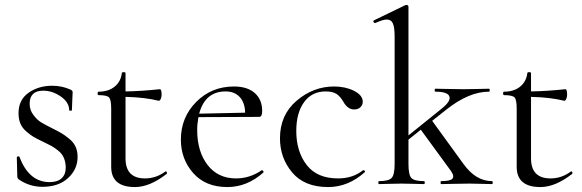

<svg xmlns="http://www.w3.org/2000/svg" viewBox="-20 -745 2357 777"><path d="M100 -325Q100 -300 115 -280Q130 -260 145.5 -250.5Q161 -241 191 -226Q217 -213 229.5 -205.5Q242 -198 260 -183.5Q278 -169 286 -151Q294 -133 294 -110Q294 -60 255.5 -24.5Q217 11 152 11Q99 11 56 -19Q50 -24 50 -31L48 -109Q48 -111 53 -112Q58 -113 59 -110Q97 -8 181 -8Q213 -8 230 -24Q247 -40 246 -71Q245 -91 238 -107Q231 -123 215.5 -135.5Q200 -148 188 -154.5Q176 -161 153 -172Q128 -184 116 -191Q104 -198 87 -212.5Q70 -227 62.5 -245Q55 -263 55 -287Q55 -341 95.5 -369.5Q136 -398 191 -398Q230 -398 264 -383Q274 -379 274 -372Q274 -362 272.5 -338Q271 -314 271 -299Q271 -297 265.5 -297Q260 -297 260 -299Q260 -331 226 -354.5Q192 -378 155 -378Q100 -378 100 -325Z M648 -50Q652 -54 655 -48Q657 -44 654 -41Q586 12 526 12Q430 12 430 -70V-305Q430 -341 421.5 -350.5Q413 -360 379 -360Q375 -360 375 -367Q375 -374 379 -374Q419 -374 444 -394.5Q469 -415 473 -449Q473 -453 480.5 -453Q488 -453 488 -449V-375Q551 -376 627 -384Q634 -384 634 -362Q634 -357 632.5 -350.5Q631 -344 628 -340.5Q625 -337 623 -337Q568 -351 488 -353V-104Q488 -23 567 -23Q611 -23 648 -50Z M1039 -56Q1040 -57 1042.5 -55.5Q1045 -54 1046 -51.5Q1047 -49 1046 -47Q980 12 900 12Q812 12 762 -44.5Q712 -101 712 -180Q712 -270 774 -332.5Q836 -395 927 -395Q981 -395 1011 -368.5Q1041 -342 1041 -296Q1041 -272 1029 -272L783 -271Q778 -244 778 -219Q778 -132 820 -77.5Q862 -23 935 -23Q991 -23 1039 -56ZM893 -375Q810 -375 786 -285L972 -289Q971 -330 950 -352.5Q929 -375 893 -375Z M1308 12Q1212 12 1162.5 -47Q1113 -106 1113 -185Q1113 -280 1180.5 -337.5Q1248 -395 1332 -395Q1377 -395 1411.5 -378Q1446 -361 1448 -336Q1449 -322 1439.5 -312Q1430 -302 1413 -302Q1387 -302 1369 -334Q1357 -355 1341.5 -365Q1326 -375 1298 -375Q1242 -375 1210.5 -331.5Q1179 -288 1179 -215Q1179 -132 1221 -77.5Q1263 -23 1348 -23Q1408 -23 1449 -56Q1451 -57 1453.5 -55.5Q1456 -54 1457 -52Q1458 -50 1456 -48Q1389 12 1308 12Z M1971 -12Q1974 -12 1974 -6Q1974 0 1971 0Q1960 0 1929.5 -1Q1899 -2 1880 -2Q1852 -2 1815 -1Q1778 0 1765 0Q1763 0 1763 -6Q1763 -12 1765 -12Q1801 -12 1810.5 -21.5Q1820 -31 1805 -53L1683 -220L1633 -180V-81Q1633 -38 1644.5 -25Q1656 -12 1696 -12Q1699 -12 1699 -6Q1699 0 1696 0Q1685 0 1654.5 -1Q1624 -2 1605 -2Q1586 -2 1555.5 -1Q1525 0 1514 0Q1511 0 1511 -6Q1511 -12 1514 -12Q1553 -12 1565 -25Q1577 -38 1577 -81V-598Q1577 -634 1570 -650Q1563 -666 1545 -666Q1530 -666 1499 -652Q1496 -651 1493.5 -653.5Q1491 -656 1491 -659Q1491 -662 1494 -663L1620 -724Q1622 -725 1624 -725Q1633 -725 1633 -717V-197L1767 -305Q1806 -336 1798.5 -355Q1791 -374 1742 -374Q1739 -374 1739 -380Q1739 -386 1742 -386Q1755 -386 1790.5 -385Q1826 -384 1856 -384Q1884 -384 1916 -385Q1948 -386 1959 -386Q1962 -386 1962 -380Q1962 -374 1959 -374Q1878 -374 1787 -302L1729 -256L1856 -81Q1906 -12 1971 -12Z M2289 -50Q2293 -54 2296 -48Q2298 -44 2295 -41Q2227 12 2167 12Q2071 12 2071 -70V-305Q2071 -341 2062.5 -350.5Q2054 -360 2020 -360Q2016 -360 2016 -367Q2016 -374 2020 -374Q2060 -374 2085 -394.5Q2110 -415 2114 -449Q2114 -453 2121.5 -453Q2129 -453 2129 -449V-375Q2192 -376 2268 -384Q2275 -384 2275 -362Q2275 -357 2273.5 -350.5Q2272 -344 2269 -340.5Q2266 -337 2264 -337Q2209 -351 2129 -353V-104Q2129 -23 2208 -23Q2252 -23 2289 -50Z"/></svg>

Font: Cormorant Infant
Style: Regular
Weight: 400
Designer: Christian Thalmann (Catharsis Fonts)
Version: Version 1.000;PS 002.000;hotconv 1.0.88;makeotf.lib2.5.64775